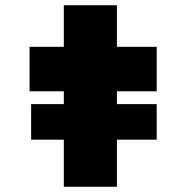

<svg xmlns="http://www.w3.org/2000/svg" viewBox="-20 -714 741 734"><path d="M99 -180V-316H579V-180ZM224 0V-694H427V0ZM93 -365V-535H579V-365Z"/></svg>

Font: Lexend Tera Black
Style: Regular
Weight: 900
Version: Version 1.007